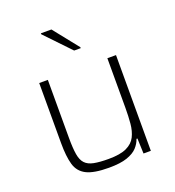

<svg xmlns="http://www.w3.org/2000/svg" viewBox="-136 -847 874 961"><g transform="rotate(-20 301.5 -366.5)"><path d="M281 8Q201 8 161.5 -12Q122 -32 109.5 -75.5Q97 -119 97 -190V-510H143V-201Q143 -146 148.5 -113Q154 -80 170 -63Q186 -46 216 -40Q246 -34 294 -34Q356 -34 390 -50Q424 -66 438.5 -95Q453 -124 456.5 -162.5Q460 -201 460 -246V-510H506V0H467L464 -81H459Q451 -57 432.5 -37Q414 -17 378 -4.5Q342 8 281 8ZM317 -603 190 -736V-741H246L352 -608V-603Z"/></g></svg>

Font: Saira ExtraLight
Style: Regular
Weight: 200
Designer: Hector Gatti with collaboration of the Omnibus-Type team
Foundry: Omnibus-Type
Version: Version 1.100; ttfautohint (v1.8.3)